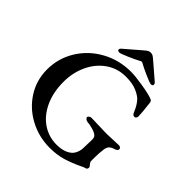

<svg xmlns="http://www.w3.org/2000/svg" viewBox="-220 -991 1167 1167"><g transform="rotate(45 363.0 -408.0)"><path d="M39 -312Q39 -407 88 -487.5Q137 -568 222.5 -615.5Q308 -663 411 -663Q448 -663 517.5 -651.5Q587 -640 611 -629Q617 -627 619.5 -623.5Q622 -620 624 -613Q634 -529 634 -503Q634 -495 629.5 -489Q625 -483 619 -483Q609 -483 604 -489Q599 -495 594 -508Q579 -544 557 -569Q540 -588 503 -604Q466 -620 410 -620Q337 -620 280.5 -580Q224 -540 193.5 -473.5Q163 -407 163 -330Q163 -239 195 -170.5Q227 -102 281.5 -65.5Q336 -29 402 -29Q470 -29 505 -61Q517 -72 525 -91.5Q533 -111 533 -134Q533 -154 534 -167L535 -201Q535 -226 524 -233Q512 -244 484.5 -251.5Q457 -259 438 -260Q431 -261 423.5 -266.5Q416 -272 416 -279Q416 -285 423.5 -290Q431 -295 437 -295Q461 -295 503 -293Q547 -291 573 -291Q590 -291 622 -293Q654 -295 674 -295Q680 -295 686.5 -291Q693 -287 693 -279Q693 -272 686.5 -267Q680 -262 673 -260Q650 -253 640 -242.5Q630 -232 627 -211Q622 -175 622 -136V-107Q622 -101 625.5 -96.5Q629 -92 630 -90Q632 -87 637 -81Q642 -75 642 -71Q642 -54 626 -52Q617 -50 598 -40Q550 -17 500 -1.5Q450 14 387 14Q294 14 214 -28.5Q134 -71 86.5 -145.5Q39 -220 39 -312ZM261 -706Q261 -713 268 -719L369 -806Q386 -821 394 -825.5Q402 -830 413 -830Q424 -830 432 -825.5Q440 -821 457 -806L558 -719Q564 -714 564 -706Q564 -694 549 -694Q539 -694 493 -714.5Q447 -735 424 -748Q419 -752 413 -752Q407 -752 402 -748Q379 -735 333 -715Q287 -695 277 -695Q261 -695 261 -706Z"/></g></svg>

Font: EB Garamond Medium
Style: Regular
Weight: 500
Designer: Georg Duffner and Octavio Pardo
Foundry: Georg Duffner
Version: Version 1.000